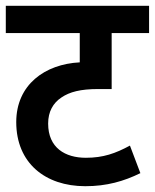

<svg xmlns="http://www.w3.org/2000/svg" viewBox="-20 -642 534 662"><path d="M494 -528V-622H0V-528H255V-427C135 -421 36 -350 36 -221C36 -80 136 0 274 0C348 0 407 -17 464 -45L428 -140C378 -113 336 -98 276 -98C205 -98 146 -132 146 -216C146 -257 163 -287 192 -306C220 -325 257 -335 319 -335H365V-528Z"/></svg>

Font: Noto Sans Devanagari UI SemiCondensed SemiBold
Style: Regular
Weight: 600
Width: 4
Designer: Jelle Bosma - Monotype Design Team
Foundry: Monotype Imaging Inc.
Version: Version 2.004